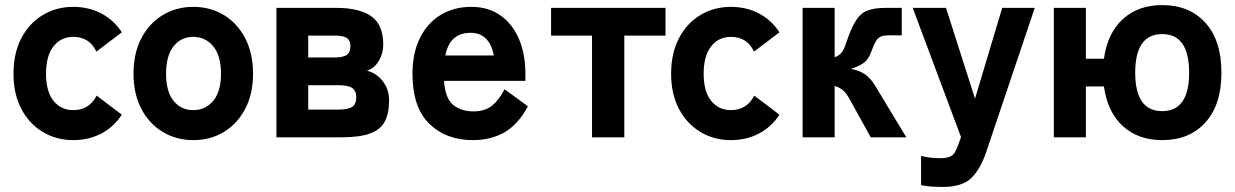

<svg xmlns="http://www.w3.org/2000/svg" viewBox="-20 -540 4857 755"><path d="M268 11Q201 11 147.5 -21.5Q94 -54 63.5 -112.5Q33 -171 33 -250Q33 -330 63.5 -389Q94 -448 147.5 -480.5Q201 -513 268 -513Q329 -513 378.5 -487Q428 -461 459 -413L359 -337Q332 -395 268 -395Q220 -395 190.5 -358Q161 -321 161 -250Q161 -180 190.5 -143.5Q220 -107 268 -107Q331 -107 360 -164L459 -89Q428 -41 378.5 -15Q329 11 268 11Z M740 11Q673 11 619.5 -21.5Q566 -54 535.5 -112.5Q505 -171 505 -250Q505 -330 535.5 -389Q566 -448 619.5 -480.5Q673 -513 740 -513Q808 -513 861 -480.5Q914 -448 944.5 -389Q975 -330 975 -250Q975 -171 944.5 -112.5Q914 -54 861 -21.5Q808 11 740 11ZM740 -107Q788 -107 818.5 -143.5Q849 -180 849 -250Q849 -321 818.5 -358Q788 -395 740 -395Q692 -395 662.5 -358Q633 -321 633 -250Q633 -180 662.5 -143.5Q692 -107 740 -107Z M1067 0V-509H1303Q1393 -509 1440 -476Q1487 -443 1487 -364Q1487 -330 1469.5 -300.5Q1452 -271 1423 -262Q1460 -253 1485 -221Q1510 -189 1510 -144Q1510 -94 1493 -62Q1476 -30 1435 -15Q1394 0 1322 0ZM1192 -109H1309Q1349 -109 1365 -120Q1381 -131 1381 -157Q1381 -183 1365 -194Q1349 -205 1309 -205H1192ZM1192 -314H1295Q1330 -314 1344 -324.5Q1358 -335 1358 -358Q1358 -381 1344 -390.5Q1330 -400 1295 -400H1192Z M1840 11Q1734 11 1668 -53.5Q1602 -118 1602 -250Q1602 -332 1631.5 -391Q1661 -450 1713 -481.5Q1765 -513 1833 -513Q1901 -513 1948.5 -479Q1996 -445 2021 -386Q2046 -327 2046 -250V-222H1726Q1731 -152 1762.5 -127Q1794 -102 1842 -102Q1886 -102 1914 -124Q1942 -146 1964 -189L2056 -122Q2017 -50 1963.5 -19.5Q1910 11 1840 11ZM1731 -322H1922Q1904 -411 1831 -411Q1791 -411 1766 -390Q1741 -369 1731 -322Z M2308 0V-400H2147V-509H2597V-400H2435V0Z M2854 11Q2787 11 2733.5 -21.5Q2680 -54 2649.5 -112.5Q2619 -171 2619 -250Q2619 -330 2649.5 -389Q2680 -448 2733.5 -480.5Q2787 -513 2854 -513Q2915 -513 2964.5 -487Q3014 -461 3045 -413L2945 -337Q2918 -395 2854 -395Q2806 -395 2776.5 -358Q2747 -321 2747 -250Q2747 -180 2776.5 -143.5Q2806 -107 2854 -107Q2917 -107 2946 -164L3045 -89Q3014 -41 2964.5 -15Q2915 11 2854 11Z M3136 0V-509H3262V-315Q3280 -321 3289.5 -333.5Q3299 -346 3307 -370Q3327 -431 3346.5 -460.5Q3366 -490 3393.5 -499.5Q3421 -509 3462 -509H3526V-401H3473Q3457 -401 3445.5 -397Q3434 -393 3425 -379Q3416 -365 3405 -334Q3395 -306 3376 -292.5Q3357 -279 3326 -269Q3358 -264 3381 -248Q3404 -232 3422 -202Q3422 -202 3432.5 -184.5Q3443 -167 3469.5 -123Q3496 -79 3544 0H3404L3320 -152Q3308 -173 3295.5 -184.5Q3283 -196 3262 -202V0Z M3688 195Q3663 195 3641 193.5Q3619 192 3602 188V73Q3635 82 3674 82Q3701 82 3714.5 76.5Q3728 71 3735.5 58Q3743 45 3751 21L3759 -1L3569 -509H3700L3814 -152L3921 -509H4049L3858 58Q3835 126 3799 160.5Q3763 195 3688 195Z M4550 11Q4456 11 4395.5 -44Q4335 -99 4321 -200H4250V0H4124V-509H4250V-309H4321Q4335 -410 4395.5 -465Q4456 -520 4550 -520Q4657 -520 4720 -450.5Q4783 -381 4783 -254Q4783 -128 4720 -58.5Q4657 11 4550 11ZM4550 -103Q4656 -103 4656 -254Q4656 -406 4550 -406Q4444 -406 4444 -254Q4444 -103 4550 -103Z"/></svg>

Font: Zen Kaku Gothic Antique Black
Style: Regular
Weight: 900
Designer: Yoshimichi Ohira
Foundry: Positype
Version: Version 1.001